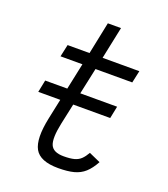

<svg xmlns="http://www.w3.org/2000/svg" viewBox="-147 -904 893 1021"><g transform="rotate(20 300.0 -393.0)"><path d="M63.5 -331 77.5 -400H484.5L470.5 -331ZM301 14Q198 14 168 -40.2Q138 -94.5 164 -217.5L234 -549H110L125 -618H249L286.5 -800H361L323 -618H531L516 -549H308L236 -213.5Q217.5 -126 232.5 -90.5Q247.5 -55 307 -55Q344 -55 366.5 -61Q389 -67 404 -81.5Q419 -96 432.5 -120L497.5 -91Q475.5 -50.5 450 -27.5Q424.5 -4.5 389 4.8Q353.5 14 301 14Z"/></g></svg>

Font: Victor Mono Thin
Style: Italic
Weight: 100
Italic angle: -12°
Monospace: yes
Designer: Rune Bjørnerås
Version: Version 1.561;gftools[0.9.30]